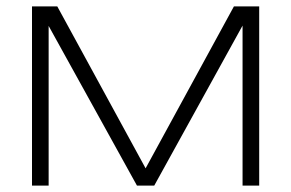

<svg xmlns="http://www.w3.org/2000/svg" viewBox="-20 -580 910 600"><path d="M80 0V-560H159L435 -54L711 -560H790V0H738V-500L462 0H408L132 -499V0Z"/></svg>

Font: Bounded
Style: Regular
Weight: 200
Designer: Vlad Churkin
Version: Version 1.0